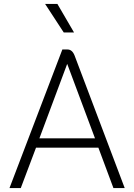

<svg xmlns="http://www.w3.org/2000/svg" viewBox="-20 -950 678 970"><path d="M477 -204H162L85 0H28L295 -700H321Q345 -700 357 -669L610 0H553ZM179 -251H460L320 -626H319ZM208 -930H270L354 -786H302Z"/></svg>

Font: Bai Jamjuree Light
Style: Regular
Weight: 300
Designer: Katatrad Aksorn Co.,Ltd.
Foundry: Cadson Demak Co.,Ltd.
Version: Version 1.000; ttfautohint (v1.6)